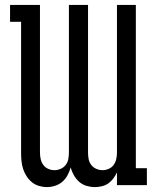

<svg xmlns="http://www.w3.org/2000/svg" viewBox="-20 -755 640 783"><path d="M171 8Q155 8 138.5 3Q122 -2 109.5 -12.5Q97 -23 88 -37Q79 -51 74 -67Q69 -83 67.5 -99.5Q66 -116 66 -133V-666H21V-735H143V-133Q143 -119 146 -106Q149 -93 156.5 -82.5Q164 -72 176.5 -66.5Q189 -61 202 -61Q215 -61 227.5 -66.5Q240 -72 248 -82.5Q256 -93 258.5 -106Q261 -119 261 -133V-735H339V-133Q339 -119 341.5 -106Q344 -93 352 -82.5Q360 -72 372.5 -66.5Q385 -61 398 -61Q411 -61 423.5 -66.5Q436 -72 443.5 -82.5Q451 -93 454 -106Q457 -119 457 -133V-735H534V-69H579V0H457V-52Q451 -39 442 -27Q433 -15 421.5 -7Q410 1 395.5 4.5Q381 8 367 8Q350 8 333 3Q316 -2 303 -13.5Q290 -25 281.5 -40Q273 -55 268 -72Q264 -56 255.5 -40.5Q247 -25 234.5 -14Q222 -3 205 2.5Q188 8 171 8Z"/></svg>

Font: Iosevka HT Extended
Style: Regular
Weight: 400
Width: 7
Monospace: yes
Designer: Belleve Invis
Foundry: Belleve Invis
Version: Version 32.3.0; ttfautohint (v1.8.4)